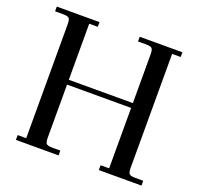

<svg xmlns="http://www.w3.org/2000/svg" viewBox="-123 -835 997 968"><g transform="rotate(20 375.5 -351.0)"><path d="M22 -676.8V-702.1H251V-676.8H205.1V-376H548.8V-637.2Q548.8 -662.1 541.7 -669.4Q534.7 -676.8 509.8 -676.8H466.8V-702.1H695.8V-676.8H649.9V-65.9Q649.9 -41 657 -33.4Q664.1 -25.9 689 -25.9H731.9V0H502.9V-25.9H548.8V-350.1H205.1V-65.9Q205.1 -41 212.2 -33.4Q219.2 -25.9 244.1 -25.9H287.1V0H58.1V-25.9H104V-637.2Q104 -662.1 96.9 -669.4Q89.8 -676.8 64.9 -676.8Z"/></g></svg>

Font: Dihjauti S
Style: Bold
Weight: 700
Designer: T. Christopher White
Version: Version 3.0.0